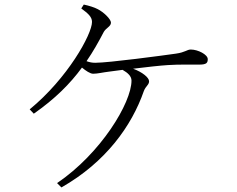

<svg xmlns="http://www.w3.org/2000/svg" viewBox="-20 -792 1040 841"><path d="M249 29C444 -82 557 -241 610 -393C618 -415 633 -420 633 -436C633 -452 604 -476 563 -491C621 -498 682 -505 716 -507C761 -510 824 -509 853 -509C885 -509 890 -517 890 -533C890 -553 847 -575 816 -575C798 -575 793 -563 750 -557C694 -549 456 -517 397 -517C384 -517 373 -519 359 -524C388 -566 412 -609 435 -653C446 -671 466 -676 466 -693C466 -708 434 -739 408 -752C393 -760 370 -767 347 -772L336 -755C366 -733 383 -718 383 -696C383 -642 276 -449 110 -313L128 -294C221 -359 287 -425 339 -496C356 -482 375 -469 388 -469C407 -469 431 -475 456 -478L517 -486C540 -473 556 -458 556 -439C556 -342 422 -120 230 10Z"/></svg>

Font: Noto Serif JP Light
Style: Regular
Weight: 300
Designer: Ryoko NISHIZUKA 西塚涼子 (kana & ideographs); Frank Grießhammer (Latin, Greek & Cyrillic); Wenlong ZHANG 张文龙 (bopomofo); San
Foundry: Adobe
Version: Version 2.001;hotconv 1.1.0;makeotfexe 2.6.0